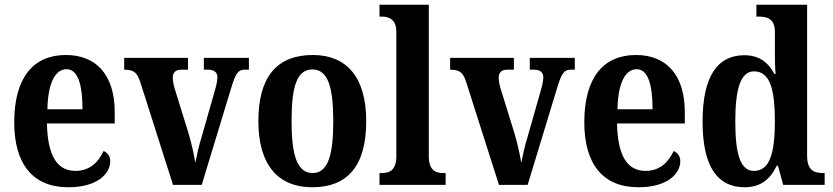

<svg xmlns="http://www.w3.org/2000/svg" viewBox="-20 -780 3513 810"><path d="M268 10C392 10 445 -48 445 -100C445 -122 433 -136 417 -143C396 -97 359 -59 299 -59C222 -59 181 -121 178 -259H464V-307C464 -465 385 -548 258 -548C120 -548 40 -452 40 -264C40 -90 117 10 268 10ZM328 -319H180C182 -428 212 -488 261 -488C309 -488 328 -422 328 -319Z M571 -436 710 0H831L956 -411C974 -472 986 -486 1012 -486H1030V-536H840V-486H858C883 -486 897 -475 897 -455C897 -435 892 -418 885 -393L830 -200C818 -163 810 -121 804 -93C799 -126 788 -175 775 -219L717 -406C713 -420 709 -436 709 -453C709 -473 720 -486 745 -486H773V-536H504V-486C542 -486 558 -476 571 -436Z M1297 10C1447 10 1525 -81 1525 -269C1525 -457 1440 -548 1300 -548C1149 -548 1070 -457 1070 -269C1070 -81 1156 10 1297 10ZM1299 -50C1233 -50 1210 -126 1210 -269C1210 -414 1232 -487 1298 -487C1363 -487 1386 -414 1386 -269C1386 -126 1364 -50 1299 -50Z M1581 0H1860V-50H1850C1817 -50 1789 -62 1789 -121V-760H1581V-710H1592C1615 -710 1652 -702 1652 -647V-121C1652 -62 1623 -50 1592 -50H1581Z M1946 -436 2085 0H2206L2331 -411C2349 -472 2361 -486 2387 -486H2405V-536H2215V-486H2233C2258 -486 2272 -475 2272 -455C2272 -435 2267 -418 2260 -393L2205 -200C2193 -163 2185 -121 2179 -93C2174 -126 2163 -175 2150 -219L2092 -406C2088 -420 2084 -436 2084 -453C2084 -473 2095 -486 2120 -486H2148V-536H1879V-486C1917 -486 1933 -476 1946 -436Z M2673 10C2797 10 2850 -48 2850 -100C2850 -122 2838 -136 2822 -143C2801 -97 2764 -59 2704 -59C2627 -59 2586 -121 2583 -259H2869V-307C2869 -465 2790 -548 2663 -548C2525 -548 2445 -452 2445 -264C2445 -90 2522 10 2673 10ZM2733 -319H2585C2587 -428 2617 -488 2666 -488C2714 -488 2733 -422 2733 -319Z M3121 10C3190 10 3230 -25 3257 -81H3262L3284 0H3459V-50H3453C3412 -50 3385 -63 3385 -124V-760H3171V-710H3179C3216 -710 3249 -702 3249 -646V-581C3249 -545 3249 -501 3252 -468H3247C3223 -514 3185 -547 3120 -547C3008 -547 2944 -460 2944 -267C2944 -75 3008 10 3121 10ZM3161 -59C3104 -59 3082 -128 3082 -267C3082 -404 3104 -479 3161 -479C3228 -479 3249 -404 3249 -268C3249 -133 3227 -59 3161 -59Z"/></svg>

Font: Noto Serif Tamil Condensed
Style: Bold Italic
Weight: 700
Width: 3
Italic angle: -12°
Designer: Indian Type Foundry, Tom Grace, and the Monotype Design Team
Foundry: Monotype Imaging Inc.
Version: Version 2.003